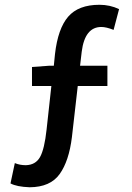

<svg xmlns="http://www.w3.org/2000/svg" viewBox="-20 -686 553 803"><path d="M113.8 -326.2V-405.8L186 -411.1H205.1L210 -460Q222.2 -566.4 265.1 -616.2Q308.1 -666 396 -666Q439.9 -666 478 -647.9L455.1 -561Q424.3 -573.2 403.8 -573.2Q335 -573.2 321.8 -470.2L314.9 -411.1H429.2V-326.2H305.2L280.8 -112.8Q268.6 -12.7 229.5 42Q190.4 96.7 104 97.2Q49.8 95.2 23.9 81.1L42 -3.9Q63 4.9 87.9 4.9Q128.9 3.9 147.5 -29.3Q166 -62.5 174.8 -144L194.8 -326.2Z"/></svg>

Font: SourceSansPro-Semibold
Style: Regular
Weight: 600
Designer: Paul D. Hunt
Foundry: Adobe Systems Incorporated
Version: Version 2.020;PS 2.0;hotconv 1.0.86;makeotf.lib2.5.63406